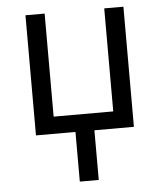

<svg xmlns="http://www.w3.org/2000/svg" viewBox="-53 -566 705 828"><g transform="rotate(-5 300.0 -152.5)"><path d="M259 215V0H88V-520H171V-74H429V-520H512V0H341V215Z"/></g></svg>

Font: Iosevka Fixed Extended
Style: Regular
Weight: 400
Width: 7
Monospace: yes
Designer: Belleve Invis
Foundry: Belleve Invis
Version: Version 24.1.1; ttfautohint (v1.8.4)